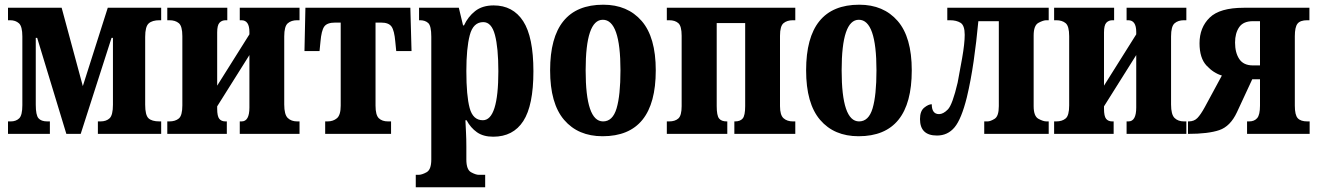

<svg xmlns="http://www.w3.org/2000/svg" viewBox="-20 -569 5604 816"><path d="M14 0H192V-53H181Q155 -53 143.5 -66.5Q132 -80 132 -124V-408H138L262 0H323L454 -408H460V-124Q460 -80 446 -66.5Q432 -53 407 -53H396V0H665V-53H658Q625 -53 611 -66.5Q597 -80 597 -124V-412Q597 -456 612 -469.5Q627 -483 658 -483H665V-536H438L332 -203L242 -536H14V-483H23Q46 -483 60.5 -470Q75 -457 75 -414V-122Q75 -79 61.5 -66Q48 -53 26 -53H14Z M691 0H944V-53H938Q921 -53 912 -64Q903 -75 903 -107V-117L1040 -335V-112Q1040 -53 1007 -53H999V0H1253V-53H1243Q1218 -53 1203 -67.5Q1188 -82 1188 -125V-414Q1188 -457 1203 -470Q1218 -483 1243 -483H1253V-536H999V-483H1006Q1040 -483 1040 -433V-423L903 -205V-431Q903 -462 913 -472.5Q923 -483 939 -483H946V-536H691V-483H700Q725 -483 740 -470.5Q755 -458 755 -415V-121Q755 -78 740 -65.5Q725 -53 700 -53H691Z M1362 0H1642V-53H1629Q1604 -53 1590 -66.5Q1576 -80 1576 -120V-473H1600Q1632 -473 1644 -456Q1656 -439 1660 -392L1664 -352H1729L1724 -536H1278L1274 -352H1338L1342 -392Q1346 -439 1358 -456Q1370 -473 1404 -473H1428V-120Q1428 -80 1412 -66.5Q1396 -53 1372 -53H1362Z M1747 227H2042V174H2015Q2002 174 1982 163Q1962 152 1962 109V53Q1962 22 1960.5 -6.5Q1959 -35 1958 -58H1963Q1980 -26 2007 -7Q2034 12 2076 12Q2161 12 2204 -54.5Q2247 -121 2247 -266Q2247 -412 2203.5 -479Q2160 -546 2078 -546Q2030 -546 1999.5 -522Q1969 -498 1952 -461H1948L1930 -536H1761V-483H1765Q1787 -483 1800 -471Q1813 -459 1813 -413V109Q1813 152 1793 163Q1773 174 1759 174H1747ZM2032 -58Q1990 -58 1976 -110Q1962 -162 1962 -267Q1962 -364 1976.5 -419.5Q1991 -475 2034 -475Q2069 -475 2083.5 -420.5Q2098 -366 2098 -266Q2098 -58 2032 -58Z M2541 10Q2767 10 2767 -270Q2767 -411 2707 -480Q2647 -549 2544 -549Q2318 -549 2318 -270Q2318 -129 2377.5 -59.5Q2437 10 2541 10ZM2543 -53Q2469 -53 2469 -270Q2469 -485 2542 -485Q2617 -485 2617 -270Q2617 -164 2600.5 -108.5Q2584 -53 2543 -53Z M2814 0H3071V-53H3068Q3046 -53 3036 -65.5Q3026 -78 3026 -118V-471H3147V-118Q3147 -78 3136.5 -65.5Q3126 -53 3104 -53H3101V0H3360V-53H3350Q3325 -53 3310 -66.5Q3295 -80 3295 -118V-417Q3295 -458 3310 -470.5Q3325 -483 3350 -483H3360V-536H2814V-483H2824Q2849 -483 2863 -470.5Q2877 -458 2877 -417V-118Q2877 -78 2863 -65.5Q2849 -53 2824 -53H2814Z M3629 10Q3855 10 3855 -270Q3855 -411 3795 -480Q3735 -549 3632 -549Q3406 -549 3406 -270Q3406 -129 3465.5 -59.5Q3525 10 3629 10ZM3631 -53Q3557 -53 3557 -270Q3557 -485 3630 -485Q3705 -485 3705 -270Q3705 -164 3688.5 -108.5Q3672 -53 3631 -53Z M3962 7Q4008 7 4037 -28Q4066 -63 4089 -155Q4106 -226 4118 -309Q4130 -392 4138 -479H4225V-118Q4225 -75 4207 -64Q4189 -53 4177 -53H4163V0H4437V-53H4427Q4414 -53 4393.5 -64Q4373 -75 4373 -118V-418Q4373 -461 4393.5 -472Q4414 -483 4427 -483H4437V-536H4006V-483H4017Q4045 -483 4062.5 -472Q4080 -461 4080 -421Q4080 -384 4069 -321.5Q4058 -259 4050 -218Q4028 -124 4008.5 -104Q3989 -84 3971 -84Q3940 -84 3940 -126Q3926 -126 3908 -111.5Q3890 -97 3890 -63Q3890 7 3962 7Z M4460 0H4713V-53H4707Q4690 -53 4681 -64Q4672 -75 4672 -107V-117L4809 -335V-112Q4809 -53 4776 -53H4768V0H5022V-53H5012Q4987 -53 4972 -67.5Q4957 -82 4957 -125V-414Q4957 -457 4972 -470Q4987 -483 5012 -483H5022V-536H4768V-483H4775Q4809 -483 4809 -433V-423L4672 -205V-431Q4672 -462 4682 -472.5Q4692 -483 4708 -483H4715V-536H4460V-483H4469Q4494 -483 4509 -470.5Q4524 -458 4524 -415V-121Q4524 -78 4509 -65.5Q4494 -53 4469 -53H4460Z M5029 0Q5115 0 5162 -16Q5209 -32 5237 -92L5302 -232H5335V-120Q5335 -81 5323 -67Q5311 -53 5289 -53H5280V0H5546V-53H5536Q5508 -53 5495.5 -66.5Q5483 -80 5483 -120V-415Q5483 -454 5494.5 -468.5Q5506 -483 5536 -483H5545V-536H5266Q5164 -536 5121 -494Q5078 -452 5078 -385Q5078 -322 5108 -290Q5138 -258 5173 -248L5100 -113Q5083 -82 5069 -67.5Q5055 -53 5032 -53H5029ZM5305 -291Q5265 -291 5247 -318Q5229 -345 5229 -388Q5229 -428 5246.5 -453.5Q5264 -479 5305 -479H5335V-291Z"/></svg>

Font: Noto Serif ExtraCondensed Extra
Style: Regular
Weight: 800
Width: 3
Designer: Monotype Design Team
Foundry: Monotype Imaging Inc.
Version: Version 1.002